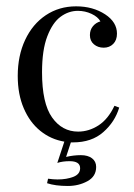

<svg xmlns="http://www.w3.org/2000/svg" viewBox="-20 -447 432 618"><path d="M208.1 11.3 192.7 58.1Q216.9 52.4 240.3 52.4Q262.9 52.4 276.2 62.5Q289.5 72.6 289.5 90.3Q289.5 121 261.3 136.3Q233.1 151.6 198.4 151.6Q158.1 151.6 131.5 142.7L134.7 128.2Q151.6 130.6 165.3 130.6Q194.4 130.6 216.1 122.2Q237.9 113.7 237.9 94.4Q237.9 71.8 204 71.8Q181.5 71.8 164.5 77.4L187.1 8.9Q143.5 1.6 109.7 -25.8Q75.8 -53.2 56.5 -98.4Q37.1 -143.5 37.1 -202.4Q37.1 -267.7 60.9 -318.5Q84.7 -369.4 127.4 -398Q170.2 -426.6 225 -426.6Q279 -426.6 318.5 -400.8Q356.5 -375.8 356.5 -338.7Q356.5 -317.7 344.4 -305.6Q332.3 -293.5 313.7 -293.5Q295.2 -293.5 282.3 -304.4Q269.4 -315.3 269.4 -333.9Q269.4 -350.8 279 -362.5Q288.7 -374.2 303.2 -378.2Q295.2 -392.7 274.6 -402.4Q254 -412.1 230.6 -412.1Q200.8 -412.1 175 -393.1Q149.2 -374.2 132.3 -330.2Q115.3 -286.3 115.3 -214.5Q115.3 -114.5 147.6 -69Q179.8 -23.4 231.5 -23.4Q266.1 -23.4 297.2 -43.5Q328.2 -63.7 348.4 -106.5L363.7 -100.8Q350 -54.8 312.5 -21.8Q275 11.3 215.3 11.3Z"/></svg>

Font: Playfair Display
Style: Regular
Weight: 400
Designer: Claus Eggers Sørensen
Foundry: Claus Eggers Sørensen
Version: Version 1.005; ttfautohint (v1.2) -l 10 -r 42 -G 200 -x 21 -